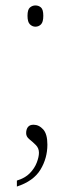

<svg xmlns="http://www.w3.org/2000/svg" viewBox="-20 -531 264 705"><path d="M110 -433Q99 -433 90 -441.5Q81 -450 81 -473Q81 -496 90 -503.5Q99 -511 110 -511Q122 -511 130.5 -503.5Q139 -496 139 -473Q139 -450 130.5 -441.5Q122 -433 110 -433ZM42 154V132Q72 123 89.5 105Q107 87 115 66Q123 45 123 30Q123 13 111.5 1.5Q100 -10 88 -19.5Q76 -29 76 -42Q76 -56 82.5 -64.5Q89 -73 103 -73Q123 -73 138.5 -56Q154 -39 154 0Q154 50 128.5 92Q103 134 42 154Z"/></svg>

Font: Noto Serif Tamil Thin
Style: Regular
Weight: 100
Designer: Indian Type Foundry, Tom Grace, and the Monotype Design Team
Foundry: Monotype Imaging Inc.
Version: Version 2.004; ttfautohint (v1.8.4.7-5d5b)